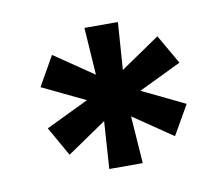

<svg xmlns="http://www.w3.org/2000/svg" viewBox="-50 -759 542 466"><g transform="rotate(-10 221.0 -526.0)"><path d="M292 -526.4 397 -475.6 355.5 -403.3 258.8 -469.2 267.1 -352.5H184.6L192.4 -469.2L95.7 -403.3L54.7 -475.6L160.2 -526.4L54.7 -577.1L95.7 -649.4L192.4 -583.5L184.6 -700.2H267.1L258.8 -583.5L355.5 -649.4L397 -577.1Z"/></g></svg>

Font: Selawik Semibold
Style: Regular
Weight: 600
Designer: Aaron Bell
Foundry: Microsoft Corporation
Version: Version 1.01